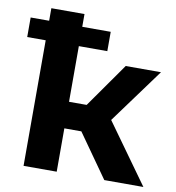

<svg xmlns="http://www.w3.org/2000/svg" viewBox="-96 -816 818 890"><g transform="rotate(10 313.5 -371.0)"><path d="M310 -204H230V0H74V-591H-13V-683H74V-742H230V-682H364V-591H230V-329H313L460 -538H626L437 -280L638 0H454Z"/></g></svg>

Font: Montserrat-Bold
Style: Bold
Weight: 700
Version: Version 7.200